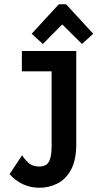

<svg xmlns="http://www.w3.org/2000/svg" viewBox="-20 -708 478 904"><path d="M166 176Q83 176 25 112L84 23Q100 48 118 62Q136 76 165 76Q198 76 210.5 53Q223 30 223 -19V-372H83V-468H339V-29Q339 46 314.5 91Q290 136 250.5 156Q211 176 166 176ZM182 -501 129 -549 257 -688H291L419 -549L366 -501L273 -593Z"/></svg>

Font: Inconsolata SemiCondensed ExtraBold
Style: Regular
Weight: 800
Width: 4
Monospace: yes
Designer: Raph Levien, Cyreal, Brenton Simpson
Foundry: Raph Levien, Cyreal, Google
Version: Version 3.100; ttfautohint (v1.8.4.7-5d5b)